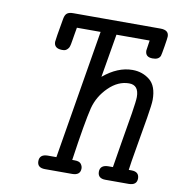

<svg xmlns="http://www.w3.org/2000/svg" viewBox="-72 -676 674 740"><g transform="rotate(10 265.0 -305.5)"><path d="M106 -490.2Q106 -498 121.1 -583Q124 -599.1 132.1 -605Q140.1 -610.8 155.8 -610.8H497.1Q530.3 -610.8 529.8 -585Q529.8 -579.1 524.4 -546.1Q519 -513.2 517.1 -507.8Q510.3 -491.7 486.8 -492.2Q458 -492.2 458 -518.1Q458 -522 463.9 -558.1H334L305.2 -388.2Q361.3 -435.1 418.9 -435.1Q458 -435.1 486.6 -412.1Q515.1 -389.2 515.1 -335Q515.1 -317.9 506.1 -263.4Q497.1 -209 485.6 -143.6Q474.1 -78.1 471.2 -53.2H481.9Q511.7 -53.2 512.2 -26.9Q512.2 0 480 0H389.2Q359.4 0 358.9 -25.9Q358.9 -52.7 391.1 -53.2H409.2Q414.1 -86.4 425.5 -152.8Q437 -219.2 445.1 -269.5Q453.1 -319.8 453.1 -335Q453.1 -381.8 415 -381.8Q372.1 -381.8 335.4 -345.9Q298.8 -310.1 286.1 -262.2Q272 -205.1 250 -53.2H259.8Q277.8 -53.2 284.4 -44.7Q291 -36.1 291 -26.9Q291 0 258.8 0H152.8Q122.1 0 122.1 -25.9Q122.1 -52.7 153.8 -53.2H188L272 -558.1H179.2Q177.2 -546.9 174.6 -531.5Q171.9 -516.1 170.9 -509Q169.9 -502 168 -492.4Q166 -482.9 164.1 -479Q162.1 -475.1 158 -470.9Q153.8 -466.8 149.4 -465.3Q145 -463.9 138.2 -463.9H137.2Q106 -464.4 106 -490.2Z"/></g></svg>

Font: CMU Typewriter Text
Style: LightOblique
Weight: 200
Italic angle: -9.46001°
Version: Version 0.7.0